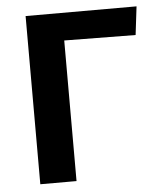

<svg xmlns="http://www.w3.org/2000/svg" viewBox="-47 -654 584 696"><g transform="rotate(-5 244.5 -306.0)"><path d="M71.8 0V-612H475.5L463.1 -508.8L203.6 -511.6V0Z"/></g></svg>

Font: Ancizar Sans Thin
Style: Regular
Weight: 100
Designer: Cesar Puertas, Viviana Monsalve, Julian Moncada, Julian Prieto, Jose Castro, Mariel Hernandez, Felipe Aragon, Sara Alarc
Version: Version 8.100